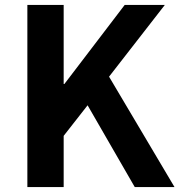

<svg xmlns="http://www.w3.org/2000/svg" viewBox="-20 -761 730 781"><path d="M91.3 0H239V-208.4L336.3 -332.7L528.2 0H689.9L423.6 -449.1L650.4 -740.8H487.1L241.8 -419.2H239V-740.8H91.3Z"/></svg>

Font: Source Han Sans JP VF
Style: Regular
Weight: 250
Designer: Ryoko NISHIZUKA 西塚涼子 (kana, bopomofo & ideographs); Paul D. Hunt (Latin, Greek & Cyrillic); Sandoll Communications 산돌커뮤니
Foundry: Adobe
Version: Version 2.004;hotconv 1.0.118;makeotfexe 2.5.65603